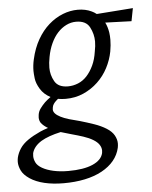

<svg xmlns="http://www.w3.org/2000/svg" viewBox="-115 -495 672 847"><g transform="rotate(-5 221.5 -71.5)"><path d="M174 -63Q156 -63 140 -66Q136 -63 132 -59Q125 -53 120 -45.5Q115 -38 114 -30Q113 -25 113 -21Q113 -12 120.5 -3.5Q128 5 143.5 13Q159 21 181 27.5Q203 34 228 40Q259 49 289.5 59.5Q320 70 343 84.5Q366 99 376 117Q386 135 386 153Q386 162 384 172Q377 203 356.5 228Q336 253 303 271Q270 289 227 298Q184 307 133 307Q86 307 48 298Q10 289 -16 271.5Q-42 254 -51.5 234Q-61 214 -61 196Q-61 187 -59 177Q-54 156 -41.5 137Q-29 118 -6 102Q17 86 50 71Q66 64 85 58Q66 47 55 33Q48 22 48 9Q48 3 49 -3Q51 -18 60.5 -31Q70 -44 82 -56Q94 -67 108 -77Q79 -92 63.5 -117.5Q48 -143 45.5 -165Q43 -187 43 -198Q43 -223 49 -249Q60 -298 81.5 -335.5Q103 -373 132 -398.5Q161 -424 194 -437Q227 -450 261 -450Q295 -450 322 -437Q333 -432 343 -424L504 -436L493 -379L377 -383Q387 -363 391 -337Q393 -323 393 -306Q393 -282 388 -254Q381 -217 363 -182.5Q345 -148 317 -121.5Q289 -95 253 -79Q217 -63 174 -63ZM189 -117Q212 -117 234 -126Q256 -135 273 -153.5Q290 -172 302.5 -198.5Q315 -225 320 -260Q325 -284 325 -304Q325 -337 309 -367.5Q293 -398 249 -398Q226 -398 205 -387.5Q184 -377 167 -358.5Q150 -340 137.5 -313Q125 -286 119 -253Q114 -227 114 -206Q114 -174 130 -145.5Q146 -117 189 -117ZM187 95Q163 88 139 81Q84 93 52 112Q18 133 10 163Q9 170 9 176Q9 190 16 204.5Q23 219 43 230.5Q63 242 92.5 248.5Q122 255 158 255Q226 255 266 237.5Q306 220 313 189Q314 183 314 178Q314 165 306 152.5Q298 140 280 129Q262 118 237.5 110Q213 102 187 95Z"/></g></svg>

Font: Isabella Sans
Style: Italic
Weight: 400
Italic angle: -12°
Designer: Christian Thalmann (Catharsis Fonts), Cristiano Sobral
Foundry: The Isabella Sans Project Authors
Version: Version 2.026; ttfautohint (v1.8.4.7-5d5b-dirty)